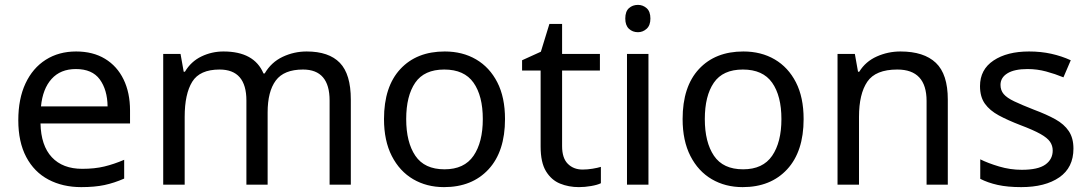

<svg xmlns="http://www.w3.org/2000/svg" viewBox="-20 -757 4465 787"><path d="M292 -546Q361 -546 410.5 -516Q460 -486 486.5 -431.5Q513 -377 513 -304V-251H146Q148 -160 192.5 -112.5Q237 -65 317 -65Q368 -65 407.5 -74.5Q447 -84 489 -102V-25Q448 -7 408 1.5Q368 10 313 10Q237 10 178.5 -21Q120 -52 87.5 -113.5Q55 -175 55 -264Q55 -352 84.5 -415Q114 -478 167.5 -512Q221 -546 292 -546ZM291 -474Q228 -474 191.5 -433.5Q155 -393 148 -321H421Q420 -389 389 -431.5Q358 -474 291 -474Z M1237 -546Q1328 -546 1373 -499.5Q1418 -453 1418 -349V0H1331V-345Q1331 -472 1222 -472Q1144 -472 1110.5 -427Q1077 -382 1077 -296V0H990V-345Q990 -472 880 -472Q799 -472 768 -422Q737 -372 737 -278V0H649V-536H720L733 -463H738Q763 -505 805.5 -525.5Q848 -546 896 -546Q1022 -546 1060 -456H1065Q1092 -502 1138.5 -524Q1185 -546 1237 -546Z M2050 -269Q2050 -136 1982.5 -63Q1915 10 1800 10Q1729 10 1673.5 -22.5Q1618 -55 1586 -117.5Q1554 -180 1554 -269Q1554 -402 1621 -474Q1688 -546 1803 -546Q1876 -546 1931.5 -513.5Q1987 -481 2018.5 -419.5Q2050 -358 2050 -269ZM1645 -269Q1645 -174 1682.5 -118.5Q1720 -63 1802 -63Q1883 -63 1921 -118.5Q1959 -174 1959 -269Q1959 -364 1921 -418Q1883 -472 1801 -472Q1719 -472 1682 -418Q1645 -364 1645 -269Z M2368 -62Q2388 -62 2409 -65.5Q2430 -69 2443 -73V-6Q2429 1 2403 5.5Q2377 10 2353 10Q2311 10 2275.5 -4.5Q2240 -19 2218 -55Q2196 -91 2196 -156V-468H2120V-510L2197 -545L2232 -659H2284V-536H2439V-468H2284V-158Q2284 -109 2307.5 -85.5Q2331 -62 2368 -62Z M2595 -737Q2615 -737 2630.5 -723.5Q2646 -710 2646 -681Q2646 -653 2630.5 -639Q2615 -625 2595 -625Q2573 -625 2558 -639Q2543 -653 2543 -681Q2543 -710 2558 -723.5Q2573 -737 2595 -737ZM2638 -536V0H2550V-536Z M3274 -269Q3274 -136 3206.5 -63Q3139 10 3024 10Q2953 10 2897.5 -22.5Q2842 -55 2810 -117.5Q2778 -180 2778 -269Q2778 -402 2845 -474Q2912 -546 3027 -546Q3100 -546 3155.5 -513.5Q3211 -481 3242.5 -419.5Q3274 -358 3274 -269ZM2869 -269Q2869 -174 2906.5 -118.5Q2944 -63 3026 -63Q3107 -63 3145 -118.5Q3183 -174 3183 -269Q3183 -364 3145 -418Q3107 -472 3025 -472Q2943 -472 2906 -418Q2869 -364 2869 -269Z M3671 -546Q3767 -546 3816 -499.5Q3865 -453 3865 -349V0H3778V-343Q3778 -472 3658 -472Q3569 -472 3535 -422Q3501 -372 3501 -278V0H3413V-536H3484L3497 -463H3502Q3528 -505 3574 -525.5Q3620 -546 3671 -546Z M4380 -148Q4380 -70 4322 -30Q4264 10 4166 10Q4110 10 4069.5 1Q4029 -8 3998 -24V-104Q4030 -88 4075.5 -74.5Q4121 -61 4168 -61Q4235 -61 4265 -82.5Q4295 -104 4295 -140Q4295 -160 4284 -176Q4273 -192 4244.5 -208Q4216 -224 4163 -244Q4111 -264 4074 -284Q4037 -304 4017 -332Q3997 -360 3997 -404Q3997 -472 4052.5 -509Q4108 -546 4198 -546Q4247 -546 4289.5 -536.5Q4332 -527 4369 -510L4339 -440Q4305 -454 4268 -464Q4231 -474 4192 -474Q4138 -474 4109.5 -456.5Q4081 -439 4081 -409Q4081 -387 4094 -371.5Q4107 -356 4137.5 -341.5Q4168 -327 4219 -307Q4270 -288 4306 -268Q4342 -248 4361 -219.5Q4380 -191 4380 -148Z"/></svg>

Font: Noto Sans Syloti Nagri
Style: Regular
Weight: 400
Designer: Monotype Design Team
Foundry: Monotype Imaging Inc.
Version: Version 2.003; ttfautohint (v1.8.4.7-5d5b)